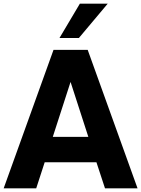

<svg xmlns="http://www.w3.org/2000/svg" viewBox="-36 -1020 765 1040"><path d="M547.4 -1000 391.1 -814H286.1L396.5 -1000ZM532.7 0 486.3 -141.1H206.1L160.2 0H-16.1L253.9 -750H439L709 0ZM250 -278.8H442.4L346.2 -576.2Z"/></svg>

Font: Now Alt
Style: Bold
Weight: 700
Designer: Alfredo Marco Pradil
Foundry: Alfredo Marco Pradil
Version: Version 1.002;PS 001.002;hotconv 1.0.88;makeotf.lib2.5.64775